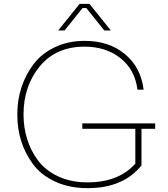

<svg xmlns="http://www.w3.org/2000/svg" viewBox="-20 -960 871 996"><path d="M282 -802 393 -940H444L555 -802H521L428 -918H408L315 -802ZM435 16Q339 16 266 -18Q193 -52 151.5 -108Q110 -164 90 -228Q70 -292 70 -360V-372Q70 -443 92 -509Q114 -575 155.5 -629Q197 -683 265.5 -715.5Q334 -748 419 -748Q546 -748 628.5 -679Q711 -610 725 -495H693Q680 -599 604.5 -658.5Q529 -718 419 -718Q270 -718 186 -615.5Q102 -513 102 -366Q102 -299 121 -238Q140 -177 178.5 -126Q217 -75 283 -44.5Q349 -14 435 -14Q595 -14 682 -111V-292H407V-320H785V-292H714V-102Q619 16 435 16Z"/></svg>

Font: Sora Thin
Style: Regular
Weight: 32
Designer: Jonathan Barnbrook, Julián Moncada
Foundry: Barnbrook Fonts
Version: Version 2.000